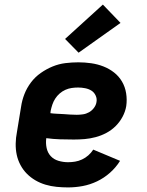

<svg xmlns="http://www.w3.org/2000/svg" viewBox="-20 -810 640 838"><path d="M277 8Q252 8 227 5.5Q202 3 178.5 -4Q155 -11 134.5 -23Q114 -35 97.5 -51.5Q81 -68 69.5 -89.5Q58 -111 53 -134.5Q48 -158 48.5 -183.5Q49 -209 54 -234L72 -344Q76 -372 86.5 -399Q97 -426 115 -450Q133 -474 158 -491.5Q183 -509 210 -520Q237 -531 265.5 -534.5Q294 -538 322 -538Q350 -538 378 -534Q406 -530 431.5 -520Q457 -510 478 -493.5Q499 -477 512.5 -454Q526 -431 530.5 -403Q535 -375 531 -347Q527 -323 515 -300.5Q503 -278 485 -260Q467 -242 444.5 -230Q422 -218 397.5 -211.5Q373 -205 349.5 -203Q326 -201 302 -201Q272 -201 241.5 -202Q211 -203 182 -207Q179 -185 183.5 -164Q188 -143 201.5 -128.5Q215 -114 235.5 -108Q256 -102 277 -102Q292 -102 307.5 -104.5Q323 -107 338 -114Q353 -121 365.5 -132Q378 -143 387 -157L504 -108Q486 -79 460 -56Q434 -33 403.5 -18.5Q373 -4 341 2Q309 8 277 8ZM315 -309Q328 -309 342 -311Q356 -313 368.5 -320Q381 -327 390 -339Q399 -351 401 -364Q404 -379 397.5 -393Q391 -407 379 -414.5Q367 -422 351.5 -425Q336 -428 321 -428Q307 -428 293 -426Q279 -424 265.5 -418Q252 -412 240.5 -402Q229 -392 221 -379.5Q213 -367 208.5 -353.5Q204 -340 201 -326L200 -316Q214 -314 228.5 -313.5Q243 -313 257.5 -312Q272 -311 286 -310Q300 -309 315 -309ZM323 -580 264 -640 429 -790 506 -710Z"/></svg>

Font: Iosevka Curly XBdEx
Style: Italic
Weight: 800
Width: 7
Italic angle: -9°
Monospace: yes
Designer: Belleve Invis
Foundry: Belleve Invis
Version: Version 11.1.0; ttfautohint (v1.8.3)